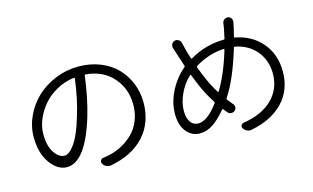

<svg xmlns="http://www.w3.org/2000/svg" viewBox="-95 -1042 2189 1344"><g transform="rotate(-15 1000.0 -369.5)"><path d="M271.5 -132.8Q306.6 -132.8 347.7 -191.4Q388.7 -250 424.8 -373Q461.9 -491.2 480.5 -636.7Q480.5 -639.6 478.5 -641.6Q476.6 -643.6 473.6 -642.6Q405.3 -633.8 346.2 -600.6Q287.1 -567.4 248.5 -521.5Q210 -475.6 188 -422.4Q166 -369.1 166 -318.4Q166 -229.5 199.2 -181.2Q232.4 -132.8 271.5 -132.8ZM568.4 16.6Q563.5 17.6 558.6 17.6Q546.9 17.6 535.2 12.7Q518.6 4.9 509.8 -10.7Q502.9 -22.5 508.8 -34.2Q514.6 -45.9 528.3 -47.9Q550.8 -51.8 572.3 -55.7Q622.1 -66.4 666 -89.8Q710 -113.3 747.1 -148.9Q784.2 -184.6 806.2 -237.8Q828.1 -291 828.1 -353.5Q828.1 -469.7 756.8 -551.3Q685.5 -632.8 561.5 -644.5Q553.7 -645.5 552.7 -637.7Q533.2 -484.4 496.1 -357.4Q404.3 -50.8 267.6 -50.8Q201.2 -50.8 148.4 -123.5Q95.7 -196.3 95.7 -313.5Q95.7 -391.6 129.4 -464.4Q163.1 -537.1 220.2 -591.3Q277.3 -645.5 357.4 -678.2Q437.5 -710.9 525.4 -710.9Q609.4 -710.9 680.7 -682.6Q752 -654.3 799.8 -605.5Q847.7 -556.6 874.5 -490.7Q901.4 -424.8 901.4 -350.6Q901.4 -205.1 814 -108.9Q726.6 -12.7 568.4 16.6Z M1402.3 -321.3Q1411.1 -304.7 1421.9 -288.1Q1422.9 -286.1 1425.8 -286.1Q1428.7 -286.1 1429.7 -288.1Q1495.1 -396.5 1543.9 -559.6Q1544.9 -562.5 1543 -564.5Q1541 -566.4 1539.1 -566.4Q1430.7 -560.5 1331.1 -500Q1325.2 -496.1 1327.1 -489.3Q1368.2 -379.9 1402.3 -321.3ZM1235.4 -108.4Q1300.8 -108.4 1379.9 -214.8Q1383.8 -220.7 1379.9 -227.5Q1363.3 -252.9 1356.4 -265.6Q1318.4 -327.1 1272.5 -447.3Q1269.5 -454.1 1264.6 -449.2Q1215.8 -403.3 1187 -340.3Q1158.2 -277.3 1158.2 -217.8Q1158.2 -167 1178.7 -137.7Q1199.2 -108.4 1235.4 -108.4ZM1584 -737.3Q1585 -752.9 1596.7 -763.7Q1607.4 -772.5 1620.1 -772.5Q1622.1 -772.5 1624 -772.5Q1639.6 -771.5 1648.4 -758.8Q1657.2 -746.1 1654.3 -730.5Q1653.3 -726.6 1651.9 -718.8Q1650.4 -710.9 1648.9 -705.6Q1647.5 -700.2 1647.5 -696.3Q1643.6 -679.7 1631.8 -630.9Q1629.9 -624 1636.7 -623Q1754.9 -601.6 1827.1 -516.6Q1899.4 -431.6 1899.4 -307.6Q1899.4 -172.9 1814.9 -85.4Q1730.5 2 1584 30.3Q1578.1 32.2 1573.2 32.2Q1561.5 32.2 1550.8 27.3Q1534.2 19.5 1524.4 4.9Q1520.5 0 1520.5 -6.3Q1520.5 -12.7 1522.9 -17.6Q1525.4 -22.5 1530.3 -26.4Q1535.2 -30.3 1541 -31.2Q1676.8 -51.8 1752.4 -126Q1828.1 -200.2 1828.1 -310.5Q1828.1 -407.2 1772 -475.1Q1715.8 -543 1620.1 -561.5Q1613.3 -563.5 1611.3 -555.7Q1545.9 -338.9 1470.7 -228.5Q1466.8 -221.7 1471.7 -215.8Q1487.3 -195.3 1503.9 -176.8Q1513.7 -166 1513.2 -151.4Q1512.7 -136.7 1502 -127.9Q1490.2 -118.2 1475.1 -119.1Q1460 -120.1 1450.2 -131.8Q1442.4 -140.6 1428.7 -158.2Q1423.8 -164.1 1418.9 -158.2Q1371.1 -100.6 1325.2 -69.3Q1279.3 -38.1 1227.5 -38.1Q1169.9 -38.1 1131.3 -85Q1092.8 -131.8 1092.8 -213.9Q1092.8 -295.9 1133.8 -377Q1174.8 -458 1241.2 -513.7Q1247.1 -518.6 1244.1 -525.4Q1224.6 -582 1215.8 -612.3Q1208 -638.7 1199.2 -663.1Q1194.3 -677.7 1201.2 -691.9Q1208 -706.1 1222.7 -710.4Q1237.3 -714.8 1251 -707Q1264.6 -699.2 1268.6 -683.6Q1273.4 -663.1 1280.3 -635.7Q1289.1 -600.6 1301.8 -563.5Q1303.7 -556.6 1310.5 -560.5Q1422.9 -627 1555.7 -628.9Q1563.5 -628.9 1564.5 -635.7Q1575.2 -682.6 1579.1 -705.1Q1582 -717.8 1584 -737.3Z"/></g></svg>

Font: Gen Jyuu Gothic Normal
Style: Regular
Weight: 300
Designer: [Source Han Sans]
Ryoko NISHIZUKA  (kana & ideographs); Paul D. Hunt (Latin, Greek & Cyrillic); Wenlong ZHANG  (bopomofo
Version: Version 1.002.20150607